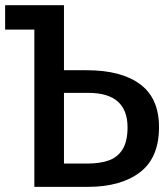

<svg xmlns="http://www.w3.org/2000/svg" viewBox="-21 -728 656 748"><path d="M228.2 -707.7V-454.4H316.4Q451.8 -454.4 525.1 -399.7Q598.5 -345.1 598.5 -232.8Q598.5 -113.3 524.1 -56.7Q449.7 0 321 0H112.8V-612.8H-1V-707.7ZM228.2 -366.2V-90.8H319Q368.7 -90.8 403.1 -103.1Q437.4 -115.4 456.7 -146.4Q475.9 -177.4 475.9 -231.8Q475.9 -366.2 323.1 -366.2Z"/></svg>

Font: Fira Code Fixed Medium
Style: Regular
Weight: 500
Monospace: yes
Designer: Carrois Corporate, Edenspiekermann AG, Nikita Prokopov
Foundry: Carrois Corporate, Edenspiekermann AG, Nikita Prokopov
Version: Version 5.002